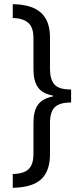

<svg xmlns="http://www.w3.org/2000/svg" viewBox="-20 -737 402 918"><path d="M41 95Q94 94 117 71.5Q140 49 140 -1V-151Q140 -206 161.5 -236Q183 -266 233 -276V-280Q183 -289 161.5 -319.5Q140 -350 140 -405V-555Q140 -607 114.5 -628.5Q89 -650 41 -651V-717Q131 -716 175 -677Q219 -638 219 -558V-407Q219 -359 239.5 -334Q260 -309 320 -309V-247Q265 -247 242 -224.5Q219 -202 219 -149V1Q219 80 177.5 119.5Q136 159 41 161Z"/></svg>

Font: Noto Sans Lao ExtraCondensed
Style: Regular
Weight: 400
Width: 2
Designer: Monotype Design Team
Foundry: Monotype Imaging Inc.
Version: Version 2.004; ttfautohint (v1.8.4.7-5d5b)